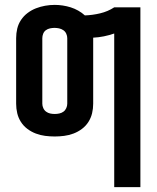

<svg xmlns="http://www.w3.org/2000/svg" viewBox="-20 -550 640 785"><path d="M447 215V-413Q427 -406 405 -401.5Q383 -397 361 -396Q361 -395 361 -394.5Q361 -394 361 -394V-126Q361 -106 356.5 -87Q352 -68 341.5 -51.5Q331 -35 315 -23Q299 -11 280.5 -4Q262 3 242.5 5.5Q223 8 204 8Q184 8 164.5 5.5Q145 3 126.5 -4Q108 -11 92 -23Q76 -35 65.5 -51.5Q55 -68 50.5 -87Q46 -106 46 -126V-394Q46 -414 50.5 -433Q55 -452 66 -468.5Q77 -485 93 -497Q109 -509 127 -516Q145 -523 164.5 -526.5Q184 -530 204 -530Q220 -530 236.5 -527.5Q253 -525 269 -520Q285 -515 300 -506.5Q315 -498 327 -487Q358 -488 389.5 -495.5Q421 -503 447 -520H554V215ZM204 -84Q213 -84 222.5 -86Q232 -88 239.5 -93.5Q247 -99 251 -108Q255 -117 255 -126V-394Q255 -403 251 -412Q247 -421 239 -426.5Q231 -432 221.5 -434Q212 -436 203 -436Q194 -436 184.5 -434Q175 -432 167.5 -426.5Q160 -421 156.5 -412Q153 -403 153 -394V-126Q153 -117 157 -108Q161 -99 168.5 -93.5Q176 -88 185 -86Q194 -84 204 -84Z"/></svg>

Font: Iosevka Custom SmBdEx
Style: Regular
Weight: 600
Width: 7
Monospace: yes
Designer: Belleve Invis
Foundry: Belleve Invis
Version: Version 11.2.4; ttfautohint (v1.8.4)